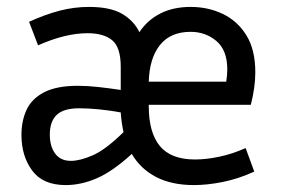

<svg xmlns="http://www.w3.org/2000/svg" viewBox="-20 -525 811 555"><path d="M715 -29Q669 -8 624 1Q579 10 541 10Q476 10 431 -13.5Q386 -37 361 -80Q305 -29 259.5 -9.5Q214 10 170 10Q104 10 73 -32Q42 -74 42 -135Q42 -176 57 -208Q72 -240 108 -258.5Q144 -277 205 -277Q232 -277 264 -273.5Q296 -270 329 -265V-332Q329 -388 304.5 -408.5Q280 -429 233 -429Q169 -429 90 -394L64 -462Q110 -483 152 -494Q194 -505 237 -505Q299 -505 333 -485Q367 -465 383 -432Q406 -467 443.5 -486Q481 -505 531 -505Q582 -505 624.5 -484.5Q667 -464 692.5 -422.5Q718 -381 718 -316Q718 -273 705 -222H410V-218Q410 -142 442 -103Q474 -64 544 -64Q576 -64 614 -72Q652 -80 690 -97ZM531 -433Q473 -433 442.5 -395Q412 -357 410 -289H634Q637 -309 637 -324Q637 -380 605.5 -406.5Q574 -433 531 -433ZM124 -136Q124 -102 139.5 -81Q155 -60 185 -60Q211 -60 248 -76Q285 -92 337 -143Q334 -157 332 -171Q330 -185 329 -200Q297 -206 265.5 -209Q234 -212 209 -212Q164 -212 144 -193Q124 -174 124 -136Z"/></svg>

Font: Inria Sans
Style: Regular
Weight: 400
Designer: Black Foundry Team
Foundry: Black Foundry
Version: Version 1.2; ttfautohint (v1.8.3)